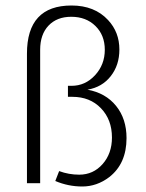

<svg xmlns="http://www.w3.org/2000/svg" viewBox="-20 -666 530 698"><path d="M298 -340Q364 -328 402 -281Q440 -234 440 -164Q440 -71 377 -22Q332 12 279 12Q228 12 181 -8L195 -44Q230 -31 268 -31Q319 -31 353 -69.5Q387 -108 387 -166Q387 -231 347 -272.5Q307 -314 243 -314H227V-354H240Q290 -354 325.5 -392.5Q361 -431 361 -485Q361 -538 327 -571.5Q293 -605 239 -605Q187 -605 156.5 -573Q126 -541 126 -485V0H78V-471Q78 -646 240 -646Q324 -646 373 -593Q414 -549 414 -486Q414 -429 382.5 -389Q351 -349 298 -340Z"/></svg>

Font: Tajawal Light
Style: Regular
Weight: 300
Designer: Boutros Fonts
Foundry: Created by Boutros International 2017
Version: Version 1.700